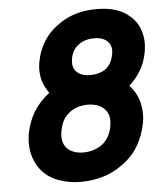

<svg xmlns="http://www.w3.org/2000/svg" viewBox="-54 -814 758 878"><g transform="rotate(-5 324.5 -375.5)"><path d="M254 -718.5Q323.5 -765.5 421 -765.5Q520.5 -765.5 572 -718.5Q606.5 -690 620 -645.8Q633.5 -601.5 624 -550Q615.5 -501 589.5 -460.5Q572 -432 540.5 -403Q574 -368 585.5 -321Q596 -274 588.5 -231.5Q578 -172.5 549.2 -124.2Q520.5 -76 472 -42.5Q431.5 -12.5 382 1.5Q332.5 15.5 282.5 15.5Q232.5 15.5 187.5 0.5Q142.5 -14.5 114.5 -42.5Q98 -59 86 -79.5Q74 -100 67.5 -123.5Q61 -147 60 -172.8Q59 -198.5 63.5 -225Q68.5 -250.5 77.2 -274.2Q86 -298 99 -321Q126.5 -367 173 -403Q151 -435.5 143.5 -460.5Q138 -482.5 137 -503Q136 -523.5 139.5 -543.5Q160 -658.5 254 -718.5ZM327 -611.5Q298 -590.5 290.5 -550Q283.5 -509 305 -488.5Q325 -467.5 367.5 -467.5Q411.5 -467.5 439.5 -488.5Q466.5 -509.5 475 -554Q481.5 -590.5 461.5 -611.5Q439.5 -633.5 401 -633.5Q355 -633.5 327 -611.5ZM256 -304Q223 -278 213.5 -225Q204 -174.5 229 -146Q255 -117.5 306 -117.5Q330 -117.5 353 -125Q376 -132.5 393.5 -146Q429.5 -176 437.5 -225Q447.5 -277 421 -304Q409.5 -318.5 388.5 -326Q367.5 -333.5 343.5 -333.5Q291.5 -333.5 256 -304Z"/></g></svg>

Font: Russisch Sans ExtraBold
Style: Italic
Weight: 800
Width: 4
Italic angle: -10°
Designer: Michael Sharanda (font) & Cristiano Sobral (main changes)
Foundry: Michael Sharanda
Version: Version 2.00;September 8, 2020;FontCreator 13.0.0.2681 64-bi